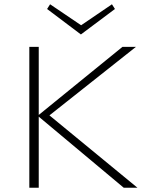

<svg xmlns="http://www.w3.org/2000/svg" viewBox="-20 -877 698 897"><path d="M358 -716 200 -835 214 -857 359 -759 503 -857 517 -835ZM558 0 161 -332V0H117V-658H161V-340L552 -658H615L211 -338L622 0Z"/></svg>

Font: Ysabeau Infant Light
Style: Regular
Weight: 300
Designer: Christian Thalmann (Catharsis Fonts)
Version: Version 0.003